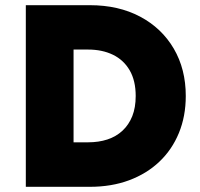

<svg xmlns="http://www.w3.org/2000/svg" viewBox="-20 -720 772 740"><path d="M79.5 0V-700H326.5Q437 -700 520.2 -655.8Q603.5 -611.5 649.8 -532.5Q696 -453.5 696 -350Q696 -272 669.5 -207.5Q643 -143 594.2 -96.8Q545.5 -50.5 477.5 -25.2Q409.5 0 326.5 0ZM263.5 -171.5H319.5Q360.5 -171.5 394 -182.5Q427.5 -193.5 452 -216.2Q476.5 -239 489.8 -272.2Q503 -305.5 503 -350Q503 -409 479.8 -449Q456.5 -489 415.2 -509Q374 -529 319.5 -529H263.5Z"/></svg>

Font: Geologica Thin Cursive ExtraBold
Style: Regular
Weight: 800
Version: Version 1.010;gftools[0.9.28]